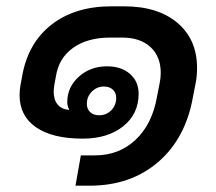

<svg xmlns="http://www.w3.org/2000/svg" viewBox="-20 -527 685 608"><path d="M236 -35H281Q357 -35 409.5 -84.5Q462 -134 477 -220L486 -266Q489 -281 489 -296Q489 -348 456.5 -378Q424 -408 367 -408H329Q257 -408 211.5 -375.5Q166 -343 157 -285L152 -258Q150 -244 150 -237Q150 -211 162.5 -196Q175 -181 199 -179V-180Q193 -191 193 -204Q193 -251 229.5 -284Q266 -317 319 -317Q364 -317 391.5 -293Q419 -269 419 -230Q419 -166 370 -127Q321 -88 242 -88Q146 -88 94 -124Q42 -160 42 -226Q42 -242 45 -258L50 -285Q68 -390 142.5 -448.5Q217 -507 333 -507H373Q480 -507 542 -454.5Q604 -402 604 -312Q604 -287 600 -266L591 -220Q568 -89 481 -14Q394 61 264 61H219ZM348 -217Q348 -233 337.5 -243Q327 -253 309 -253Q287 -253 271 -237Q255 -221 255 -198Q255 -182 265.5 -172Q276 -162 294 -162Q317 -162 332.5 -178Q348 -194 348 -217Z"/></svg>

Font: Bai Jamjuree SemiBold
Style: Italic
Weight: 600
Italic angle: -10°
Version: Version 1.000; ttfautohint (v1.6)